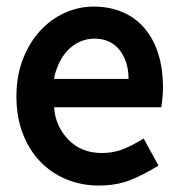

<svg xmlns="http://www.w3.org/2000/svg" viewBox="-20 -539 536 582"><path d="M29.8 -247.1Q29.8 -309.6 49.6 -360.1Q69.3 -410.6 101.8 -445.8Q134.3 -481 176.3 -500Q218.3 -519 263.7 -519Q313.5 -519 353.3 -501.5Q393.1 -483.9 419.9 -451.2Q446.8 -418.5 460.4 -373.8Q474.1 -329.1 474.1 -274.9Q474.1 -246.6 468.8 -213.9H144Q147.5 -157.7 186.5 -116.5Q225.6 -75.2 289.1 -75.2Q320.8 -75.2 348.1 -85Q375.5 -94.7 415.5 -119.1L460.4 -37.1Q414.1 -8.3 373 7.6Q332 23.4 278.8 23.4Q227.1 23.4 181.4 4.6Q135.7 -14.2 102.1 -49.1Q68.4 -84 49.1 -134Q29.8 -184.1 29.8 -247.1ZM369.6 -299.8Q369.6 -353 342.3 -387.5Q314.9 -421.9 266.1 -421.9Q243.2 -421.9 222.7 -412.8Q202.1 -403.8 185.3 -386.5Q168.5 -369.1 157 -342.8Q145.5 -316.4 144 -299.8Z"/></svg>

Font: Pyidaungsu Book
Style: Bold
Weight: 700
Designer: Sun Tun
Foundry: MCF
Version: Version 1.008;February 27, 2020;FontCreator 11.0.0.2408 32-b